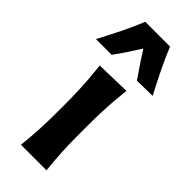

<svg xmlns="http://www.w3.org/2000/svg" viewBox="-318 -905 947 947"><g transform="rotate(45 155.0 -431.5)"><path d="M63.8 0H242.1Q235.4 -59.3 232.5 -115.1Q229.5 -170.9 229.5 -239.5V-294.5Q229.5 -349.5 231.2 -393.5Q232.9 -437.4 236 -476.6Q239.1 -515.7 243.5 -555.9L62.1 -551.3Q66.5 -511.8 69.6 -473.3Q72.7 -434.8 74.5 -391.6Q76.3 -348.5 76.3 -294.5V-239.5Q76.3 -170.9 73.2 -115.1Q70 -59.3 63.8 0ZM-43.3 -630.2H66.5Q90.1 -662.9 112.1 -696Q134.1 -729.1 155 -762.4Q176.6 -728.4 199 -694.8Q221.4 -661.2 244.8 -627.8L352.4 -630Q321.6 -688.8 293.3 -746.6Q265 -804.4 241.2 -862.5H68.2Q45.1 -804.4 16.3 -746.5Q-12.5 -688.5 -43.3 -630.2Z"/></g></svg>

Font: Pinar-VF-FD
Style: Regular
Weight: 300
Designer: Amin Abedi
Version: Version 3.0